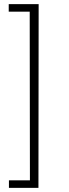

<svg xmlns="http://www.w3.org/2000/svg" viewBox="-20 -743 333 924"><path d="M166 -723H22V-687H123L124 125H23V161H165Z"/></svg>

Font: United Sans Thin
Style: Regular
Weight: 100
Designer: Pablo Impallari, Rodrigo Fuenzalida (Modified by Dan O. Williams)
Version: Version 1.000;PS 001.000;hotconv 1.0.88;makeotf.lib2.5.64775